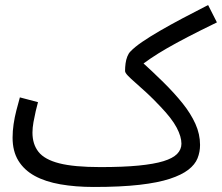

<svg xmlns="http://www.w3.org/2000/svg" viewBox="-20 -722 882 763"><path d="M353 21 379 -58Q469 -58 530.5 -64Q592 -70 629.5 -81.5Q667 -93 684 -110.5Q701 -128 701 -151Q701 -179 682 -215Q663 -251 618 -298Q589 -329 563.5 -352.5Q538 -376 518.5 -393Q499 -410 488 -421.5Q477 -433 477 -440Q477 -455 479 -470Q481 -485 486 -497.5Q491 -510 498 -517Q515 -535 545 -555.5Q575 -576 615.5 -599.5Q656 -623 705 -649Q754 -675 807 -702L842 -633Q774 -600 726 -575Q678 -550 642.5 -529.5Q607 -509 579 -490Q551 -471 523 -449L535 -484Q586 -438 629.5 -395Q673 -352 705.5 -311.5Q738 -271 756.5 -230Q775 -189 775 -146Q775 -118 765 -93Q755 -68 728.5 -47.5Q702 -27 655 -11.5Q608 4 534 12.5Q460 21 353 21ZM353 21Q280 21 220 10.5Q160 0 118 -23Q76 -46 53 -83.5Q30 -121 30 -175Q30 -201 34 -228.5Q38 -256 45 -283Q52 -310 59 -335L131 -316Q127 -302 122 -280.5Q117 -259 113 -236.5Q109 -214 109 -195Q109 -149 133 -118.5Q157 -88 215.5 -73Q274 -58 379 -58L399 -11Z"/></svg>

Font: Noto Sans Arabic SemiCondensed
Style: Regular
Weight: 400
Width: 4
Designer: Monotype Design Team, Nadine Chahine, Nizar Qandah and Khaled Hosny
Foundry: Monotype Imaging Inc.
Version: Version 2.012